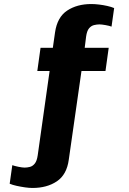

<svg xmlns="http://www.w3.org/2000/svg" viewBox="-20 -748 640 952"><path d="M141 184Q125 184 104 181Q83 178 62.5 173.5Q42 169 28 163L41 71Q52 75 71.5 79Q91 83 102 83Q115 83 128.5 79.5Q142 76 152.5 63Q163 50 167 22L226 -396H165L181 -511H242L253 -588Q264 -663 313 -695.5Q362 -728 433 -728Q450 -728 471 -725.5Q492 -723 512 -718.5Q532 -714 546 -708L533 -616Q523 -620 503.5 -623.5Q484 -627 473 -627Q460 -627 446 -623.5Q432 -620 421.5 -607.5Q411 -595 407 -567L400 -511H519L503 -396H384L321 44Q311 118 262 151Q213 184 141 184Z"/></svg>

Font: Chivo Mono
Style: Bold Italic
Weight: 700
Italic angle: -8.05°
Monospace: yes
Version: Version 1.008